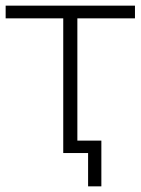

<svg xmlns="http://www.w3.org/2000/svg" viewBox="-21 -542 498 680"><path d="M203 0V-477H-1V-522H457V-477H253V-44H338V118H291V0Z"/></svg>

Font: Montserrat Light
Style: Regular
Weight: 300
Designer: Julieta Ulanovsky
Foundry: Julieta Ulanovsky
Version: Version 9.000; ttfautohint (v1.8.4.7-5d5b)